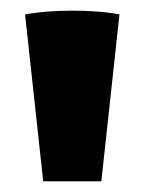

<svg xmlns="http://www.w3.org/2000/svg" viewBox="-20 -694 271 360"><path d="M61 -354 27 -667Q50 -671 72 -672.5Q94 -674 116 -674Q138 -674 160 -672.5Q182 -671 204 -667L170 -354Z"/></svg>

Font: Piazzolla SC Black
Style: Regular
Weight: 900
Designer: Juan Pablo del Peral
Foundry: Huerta Tipografica
Version: Version 1.330